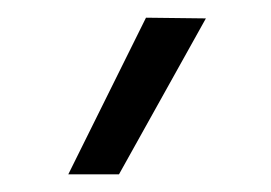

<svg xmlns="http://www.w3.org/2000/svg" viewBox="-20 -933 306 217"><path d="M57.2 -736 145 -913 212.7 -912.2 114.5 -736Z"/></svg>

Font: Matangi Light
Style: Regular
Weight: 300
Designer: Prashant Pant
Foundry: The Graphic Ant
Version: Version 3.002